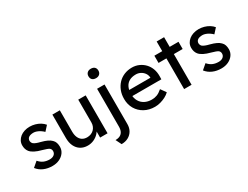

<svg xmlns="http://www.w3.org/2000/svg" viewBox="-81 -1438 2979 2302"><g transform="rotate(-30 1409.0 -287.0)"><path d="M247 10Q181 10 128 -13Q75 -36 40 -81L110 -141Q140 -106 175.5 -90.5Q211 -75 256 -75Q274 -75 289.5 -79.5Q305 -84 316.5 -93Q328 -102 334 -114.5Q340 -127 340 -142Q340 -168 321 -184Q311 -191 289.5 -199.5Q268 -208 234 -217Q176 -232 139 -251Q102 -270 82 -294Q67 -313 60 -335.5Q53 -358 53 -385Q53 -418 67.5 -445.5Q82 -473 107.5 -493.5Q133 -514 167.5 -525Q202 -536 241 -536Q278 -536 314.5 -526Q351 -516 382 -497Q413 -478 434 -452L375 -387Q356 -406 333.5 -420.5Q311 -435 288 -443Q265 -451 246 -451Q225 -451 208 -447Q191 -443 179.5 -435Q168 -427 162 -415Q156 -403 156 -388Q157 -375 162.5 -363.5Q168 -352 178 -344Q189 -336 211 -327Q233 -318 267 -310Q317 -297 349.5 -281.5Q382 -266 401 -246Q421 -227 429 -202Q437 -177 437 -146Q437 -101 411.5 -65.5Q386 -30 343 -10Q300 10 247 10Z M735 10Q679 10 637.5 -16Q596 -42 573.5 -89Q551 -136 551 -201V-525H654V-229Q654 -183 668.5 -149.5Q683 -116 710.5 -98Q738 -80 777 -80Q806 -80 830 -89.5Q854 -99 871.5 -116Q889 -133 899 -157Q909 -181 909 -209V-525H1012V0H909V-110L927 -122Q915 -85 886.5 -55Q858 -25 819 -7.5Q780 10 735 10Z M1093 197 1054 118Q1093 118 1118.5 104.5Q1144 91 1157 64.5Q1170 38 1170 -1V-525H1273V24Q1273 75 1250.5 114Q1228 153 1187.5 175Q1147 197 1093 197ZM1224 -641Q1191 -641 1173 -658Q1155 -675 1155 -706Q1155 -735 1173.5 -753Q1192 -771 1224 -771Q1257 -771 1275 -754Q1293 -737 1293 -706Q1293 -677 1274.5 -659Q1256 -641 1224 -641Z M1666 10Q1585 10 1522.5 -24.5Q1460 -59 1424.5 -119Q1389 -179 1389 -257Q1389 -319 1409 -370Q1429 -421 1464.5 -458.5Q1500 -496 1549.5 -516.5Q1599 -537 1657 -537Q1708 -537 1752 -517.5Q1796 -498 1828.5 -464Q1861 -430 1878.5 -383.5Q1896 -337 1895 -282L1894 -238H1465L1442 -320H1805L1790 -303V-327Q1787 -360 1768 -386Q1749 -412 1720 -427Q1691 -442 1657 -442Q1603 -442 1566 -421.5Q1529 -401 1510 -361.5Q1491 -322 1491 -264Q1491 -209 1514 -168.5Q1537 -128 1579 -106Q1621 -84 1676 -84Q1715 -84 1748.5 -97Q1782 -110 1821 -144L1873 -71Q1849 -47 1814.5 -29Q1780 -11 1741.5 -0.5Q1703 10 1666 10Z M2072 0V-659H2175V0ZM1963 -425V-525H2297V-425Z M2586 10Q2520 10 2467 -13Q2414 -36 2379 -81L2449 -141Q2479 -106 2514.5 -90.5Q2550 -75 2595 -75Q2613 -75 2628.5 -79.5Q2644 -84 2655.5 -93Q2667 -102 2673 -114.5Q2679 -127 2679 -142Q2679 -168 2660 -184Q2650 -191 2628.5 -199.5Q2607 -208 2573 -217Q2515 -232 2478 -251Q2441 -270 2421 -294Q2406 -313 2399 -335.5Q2392 -358 2392 -385Q2392 -418 2406.5 -445.5Q2421 -473 2446.5 -493.5Q2472 -514 2506.5 -525Q2541 -536 2580 -536Q2617 -536 2653.5 -526Q2690 -516 2721 -497Q2752 -478 2773 -452L2714 -387Q2695 -406 2672.5 -420.5Q2650 -435 2627 -443Q2604 -451 2585 -451Q2564 -451 2547 -447Q2530 -443 2518.5 -435Q2507 -427 2501 -415Q2495 -403 2495 -388Q2496 -375 2501.5 -363.5Q2507 -352 2517 -344Q2528 -336 2550 -327Q2572 -318 2606 -310Q2656 -297 2688.5 -281.5Q2721 -266 2740 -246Q2760 -227 2768 -202Q2776 -177 2776 -146Q2776 -101 2750.5 -65.5Q2725 -30 2682 -10Q2639 10 2586 10Z"/></g></svg>

Font: Lexend Medium
Style: Regular
Weight: 500
Designer: Bonnie Shaver-Troup, Thomas Jockin
Foundry: Lexend
Version: Version 1.005